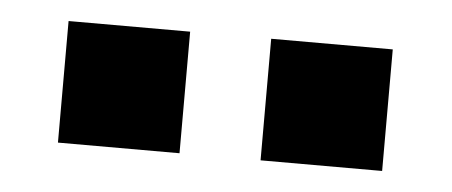

<svg xmlns="http://www.w3.org/2000/svg" viewBox="-27 -743 555 236"><g transform="rotate(5 250.0 -625.0)"><path d="M300 -550H450V-700H300ZM50 -550H200V-700H50Z"/></g></svg>

Font: LS-VG5000 Bold
Style: Regular
Weight: 400
Designer: Justin Bihan, 2021
Foundry: Justin Bihan, 2021
Version: Version 1.000;Glyphs 3.1.2 (3151)